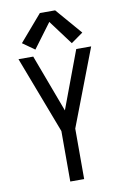

<svg xmlns="http://www.w3.org/2000/svg" viewBox="-104 -1031 708 1090"><g transform="rotate(-10 250.0 -486.0)"><path d="M210 0H290V-291L460 -735H374L250 -403L126 -735H41L210 -291ZM145 -772 250 -913 355 -772 424 -821 294 -972H206L76 -821Z"/></g></svg>

Font: Iosevka SS09
Style: Regular
Weight: 400
Monospace: yes
Designer: Belleve Invis
Foundry: Belleve Invis
Version: Version 5.2.1; ttfautohint (v1.8.3)